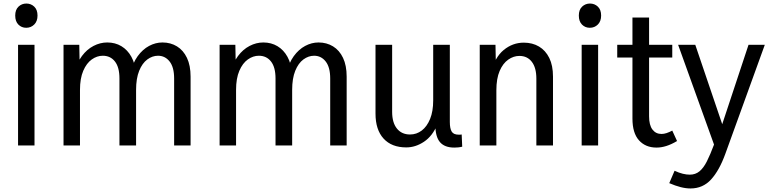

<svg xmlns="http://www.w3.org/2000/svg" viewBox="-20 -822 4342 1085"><path d="M82 0V-569H175V0ZM128 -665Q102 -665 84 -683Q66 -701 66 -734Q66 -767 84.5 -784.5Q103 -802 129 -802Q155 -802 173.5 -784.5Q192 -767 192 -734Q192 -702 173.5 -683.5Q155 -665 128 -665Z M1057 0H964V-379Q964 -442 938.5 -474.5Q913 -507 873 -507Q841 -507 812.5 -486Q784 -465 766.5 -422Q749 -379 749 -314V0H655V-379Q655 -442 629.5 -474.5Q604 -507 561 -507Q528 -507 498.5 -486Q469 -465 450.5 -422Q432 -379 432 -314V0H339V-569H428L431 -411H400Q415 -468 443 -505.5Q471 -543 508.5 -562.5Q546 -582 586 -582Q631 -582 666 -561Q701 -540 722.5 -501Q744 -462 748 -407H716Q730 -466 758 -504.5Q786 -543 822.5 -562.5Q859 -582 898 -582Q944 -582 980 -560Q1016 -538 1036.5 -495Q1057 -452 1057 -389Z M1939 0H1846V-379Q1846 -442 1820.5 -474.5Q1795 -507 1755 -507Q1723 -507 1694.5 -486Q1666 -465 1648.5 -422Q1631 -379 1631 -314V0H1537V-379Q1537 -442 1511.5 -474.5Q1486 -507 1443 -507Q1410 -507 1380.5 -486Q1351 -465 1332.5 -422Q1314 -379 1314 -314V0H1221V-569H1310L1313 -411H1282Q1297 -468 1325 -505.5Q1353 -543 1390.5 -562.5Q1428 -582 1468 -582Q1513 -582 1548 -561Q1583 -540 1604.5 -501Q1626 -462 1630 -407H1598Q1612 -466 1640 -504.5Q1668 -543 1704.5 -562.5Q1741 -582 1780 -582Q1826 -582 1862 -560Q1898 -538 1918.5 -495Q1939 -452 1939 -389Z M2440 -118H2451Q2424 -53 2376 -21Q2328 11 2276 11Q2193 11 2147.5 -39Q2102 -89 2102 -180V-569H2196V-190Q2196 -129 2223 -95.5Q2250 -62 2297 -62Q2334 -62 2363.5 -84.5Q2393 -107 2410.5 -150Q2428 -193 2428 -255V-569H2522V-133Q2522 -96 2532.5 -78.5Q2543 -61 2572 -61Q2576 -61 2580 -61Q2584 -61 2589 -62L2592 7Q2580 10 2568.5 11Q2557 12 2547 12Q2493 12 2466.5 -18.5Q2440 -49 2440 -118Z M3011 0V-378Q3011 -439 2985.5 -472.5Q2960 -506 2915 -506Q2882 -506 2852 -485Q2822 -464 2803.5 -421Q2785 -378 2785 -312V0H2691V-569H2780L2783 -411H2754Q2776 -498 2826.5 -539.5Q2877 -581 2940 -581Q2989 -581 3026 -559Q3063 -537 3084 -494.5Q3105 -452 3105 -389V0Z M3267 0V-569H3360V0ZM3313 -665Q3287 -665 3269 -683Q3251 -701 3251 -734Q3251 -767 3269.5 -784.5Q3288 -802 3314 -802Q3340 -802 3358.5 -784.5Q3377 -767 3377 -734Q3377 -702 3358.5 -683.5Q3340 -665 3313 -665Z M3690 12Q3628 12 3591 -29Q3554 -70 3554 -152V-723H3648V-165Q3648 -115 3667 -90Q3686 -65 3718 -65Q3732 -65 3747 -70Q3762 -75 3779 -84L3806 -25Q3774 -6 3745.5 3Q3717 12 3690 12ZM3468 -497V-569H3779V-497Z M4302 -569 4079 47Q4045 141 3998.5 192Q3952 243 3882 243Q3856 243 3826.5 235.5Q3797 228 3762 213L3792 143Q3818 155 3839 160Q3860 165 3878 165Q3910 165 3933 146Q3956 127 3975 89Q3994 51 4015 -5L3812 -569H3909L4076 -77H4047L4210 -569Z"/></svg>

Font: Yaldevi Medium
Style: Regular
Weight: 500
Designer: Sol Matas, Rajitha Manaperi, Kosala Senevirathne
Foundry: Mooniak
Version: Version 1.100